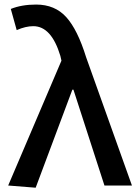

<svg xmlns="http://www.w3.org/2000/svg" viewBox="-20 -830 615 859"><path d="M139.6 9.8 16.6 0 254.9 -558.6 250 -580.1Q210 -712.9 128.9 -712.9Q94.7 -712.9 54.7 -695.3L28.3 -790Q77.1 -809.6 141.6 -809.6Q225.6 -809.6 276.4 -753.4Q327.1 -697.3 365.2 -574.2L570.3 0H447.3L308.6 -428.7H303.7Z"/></svg>

Font: Gen Shin Gothic Medium
Style: Regular
Weight: 500
Designer: [Source Han Sans]
Ryoko NISHIZUKA  (kana & ideographs); Paul D. Hunt (Latin, Greek & Cyrillic); Wenlong ZHANG  (bopomofo
Version: Version 1.002.20150607